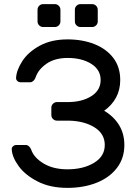

<svg xmlns="http://www.w3.org/2000/svg" viewBox="-20 -901 675 931"><path d="M246 -770H189Q178 -770 170 -778Q162 -786 162 -797V-854Q162 -865 170 -873Q178 -881 189 -881H246Q257 -881 265 -873Q273 -865 273 -854V-797Q273 -786 265 -778Q257 -770 246 -770ZM427 -770H370Q359 -770 351 -778Q343 -786 343 -797V-854Q343 -865 351 -873Q359 -881 370 -881H427Q438 -881 446 -873Q454 -865 454 -854V-797Q454 -786 446 -778Q438 -770 427 -770ZM485 -364Q531 -337 557 -295Q583 -253 583 -198Q583 -133 546.5 -86Q510 -39 447.5 -14.5Q385 10 307 10Q223 10 162.5 -21Q102 -52 70.5 -95.5Q39 -139 37 -176Q36 -185 43 -191.5Q50 -198 59 -198H105Q113 -198 120 -192Q127 -186 131 -176Q144 -137 191 -108.5Q238 -80 307 -80Q384 -80 436 -111.5Q488 -143 488 -198Q488 -252 439 -283Q390 -314 315 -316H256Q245 -316 237 -324Q229 -332 229 -343V-379Q229 -390 237 -398Q245 -406 256 -406H308Q377 -406 422.5 -434.5Q468 -463 468 -513Q468 -563 422.5 -591.5Q377 -620 308 -620Q246 -620 205.5 -592Q165 -564 152 -524Q148 -514 141 -508Q134 -502 126 -502H80Q71 -502 64 -508.5Q57 -515 58 -524Q60 -561 88.5 -605Q117 -649 173 -679.5Q229 -710 308 -710Q380 -710 438 -687Q496 -664 529.5 -620Q563 -576 563 -513Q563 -465 542.5 -427.5Q522 -390 485 -364Z"/></svg>

Font: Contemporary
Style: Regular
Weight: 400
Designer: Victor Tran
Foundry: Victor Tran
Version: Version 1.100